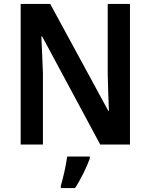

<svg xmlns="http://www.w3.org/2000/svg" viewBox="-20 -734 765 975"><path d="M640 0V-714H527V-355C528 -296 531 -234 533 -171H530L235 -714H85V0H198V-360C196 -421 193 -483 190 -549H194L489 0ZM436 71V61H321C316 104 300 172 289 209V221H361C392 174 420 115 436 71Z"/></svg>

Font: Noto Sans Gujarati UI SemiCondensed SemiBold
Style: Regular
Weight: 600
Width: 4
Designer: Jelle Bosma - Monotype Design Team, Universal Thirst
Foundry: Monotype Imaging Inc.
Version: Version 2.106